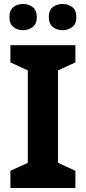

<svg xmlns="http://www.w3.org/2000/svg" viewBox="-20 -940 429 960"><path d="M357 0H32V-86L119 -126V-588L32 -628V-714H357V-628L270 -588V-126L357 -86ZM27 -854Q27 -889 47 -904.5Q67 -920 95 -920Q123 -920 143.5 -904.5Q164 -889 164 -854Q164 -821 143.5 -805Q123 -789 95 -789Q67 -789 47 -805Q27 -821 27 -854ZM224 -854Q224 -889 244 -904.5Q264 -920 293 -920Q321 -920 341.5 -904.5Q362 -889 362 -854Q362 -821 341.5 -805Q321 -789 293 -789Q264 -789 244 -805Q224 -821 224 -854Z"/></svg>

Font: Noto Sans Gujarati UI
Style: Bold
Weight: 700
Designer: Jelle Bosma - Monotype Design Team, Universal Thirst
Foundry: Monotype Imaging Inc.
Version: Version 2.106; ttfautohint (v1.8.4.7-5d5b)